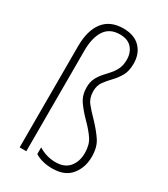

<svg xmlns="http://www.w3.org/2000/svg" viewBox="-191 -852 828 948"><g transform="rotate(30 222.5 -377.5)"><path d="M356 -639Q356 -596 340 -568.5Q324 -541 303.5 -520Q283 -499 267 -477Q251 -455 251 -422Q251 -384 271 -358.5Q291 -333 324 -300Q361 -261 384 -226.5Q407 -192 407 -138Q407 -76 372 -33Q337 10 266 10Q207 10 167 -15V-53Q190 -39 214 -32Q238 -25 264 -25Q316 -25 342 -56.5Q368 -88 368 -137Q368 -183 347.5 -213.5Q327 -244 294 -277Q258 -313 235.5 -345.5Q213 -378 213 -422Q213 -452 223.5 -473.5Q234 -495 249.5 -512.5Q265 -530 280.5 -547Q296 -564 306.5 -586Q317 -608 317 -639Q317 -679 294 -705Q271 -731 226 -731Q168 -731 140.5 -689Q113 -647 113 -574V0H75V-576Q75 -667 113.5 -716Q152 -765 226 -765Q289 -765 322.5 -730Q356 -695 356 -639Z"/></g></svg>

Font: Noto Sans Sinhala Condensed ExtraLight
Style: Regular
Weight: 200
Width: 3
Designer: Jelle Bosma - Monotype Design Team
Foundry: Monotype Imaging Inc.
Version: Version 2.006; ttfautohint (v1.8.4.7-5d5b)